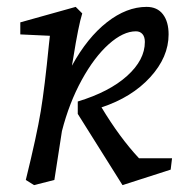

<svg xmlns="http://www.w3.org/2000/svg" viewBox="-20 -528 560 558"><path d="M206 -197V-233Q298 -261 349.5 -307.5Q401 -354 401 -406Q401 -421 394 -429Q387 -437 375 -437Q338 -437 296 -399.5Q254 -362 217.5 -295.5Q181 -229 160 -147L138 -5L79 10L55 -5Q87 -135 98.5 -205Q110 -275 122 -397L125 -424L39 -428V-463L200 -508L219 -489Q208 -454 193 -360L189 -337Q234 -419 291 -463.5Q348 -508 406 -508Q437 -508 453.5 -486.5Q470 -465 470 -428Q470 -362 416.5 -303.5Q363 -245 275 -216Q328 -128 384 -68H480L476 -35L336 10Z"/></svg>

Font: Andada Pro
Style: Italic
Weight: 400
Italic angle: -7°
Designer: Carolina Giovagnoli
Foundry: Huerta Tipografica
Version: Version 3.005; ttfautohint (v1.8.4)